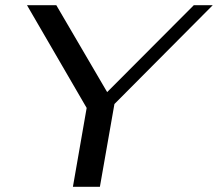

<svg xmlns="http://www.w3.org/2000/svg" viewBox="-20 -720 840 740"><path d="M314 -304 84 -700H197L393 -365L727 -700H800L421 -319L365 0H261Z"/></svg>

Font: Fahkwang
Style: Italic
Weight: 400
Italic angle: -10°
Version: Version 1.000; ttfautohint (v1.6)